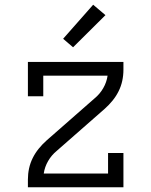

<svg xmlns="http://www.w3.org/2000/svg" viewBox="-20 -792 640 812"><path d="M98 0V-33Q98 -57 103 -80Q108 -103 118.5 -124Q129 -145 144 -163.5Q159 -182 177 -198L380 -376Q402 -394 416.5 -419Q431 -444 435 -472H163V-385H98V-530H502V-497Q502 -473 497 -450Q492 -427 481.5 -406Q471 -385 456 -366.5Q441 -348 423 -332L220 -154Q198 -136 183.5 -111Q169 -86 165 -58H437V-145H502V0ZM289 -592 247 -628 374 -772 426 -728Z"/></svg>

Font: Iosevka Curly Slab LtEx
Style: Regular
Weight: 300
Width: 7
Monospace: yes
Designer: Belleve Invis
Foundry: Belleve Invis
Version: Version 11.1.0; ttfautohint (v1.8.3)